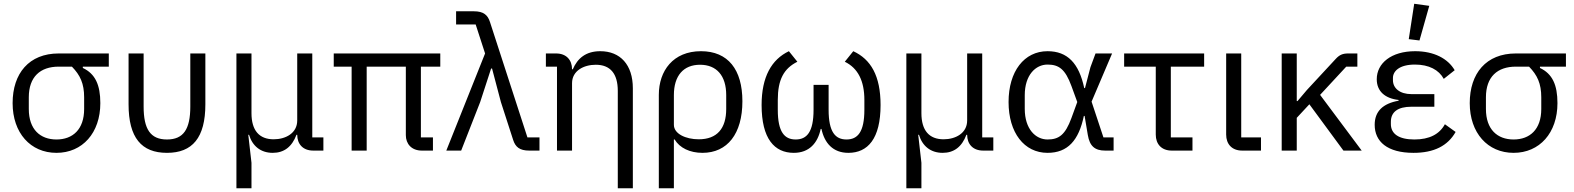

<svg xmlns="http://www.w3.org/2000/svg" viewBox="-20 -800 8364 1020"><path d="M558 -446V-516H292C134 -516 47 -410 47 -252C47 -94 142 12 280 12C418 12 513 -94 513 -252C513 -349 486 -408 420 -439V-446ZM362 -446C406 -401 427 -356 427 -283V-221C427 -112 366 -59 280 -59C194 -59 133 -112 133 -221V-283C133 -392 194 -446 292 -446Z M743 -516H663V-246C663 -68 732 12 867 12C1002 12 1071 -68 1071 -246V-516H991V-234C991 -114 955 -59 867 -59C779 -59 743 -114 743 -234Z M1316 200V65L1299 -84H1303C1321 -24 1365 12 1429 12C1489 12 1531 -20 1555 -84H1559C1559 -35 1589 0 1644 0H1698V-70H1639V-516H1559V-160C1559 -92 1497 -60 1434 -60C1357 -60 1316 -107 1316 -199V-516H1236V200Z M2216 -446H2319V-516H1753V-446H1848V0H1928V-446H2136V-82C2136 -36 2166 0 2221 0H2280V-70H2216Z M2557 -516 2351 0H2430L2531 -258L2589 -436H2594L2641 -258L2706 -57C2718 -19 2741 0 2791 0H2846V-70H2782L2583 -683C2571 -721 2548 -740 2498 -740H2403V-670H2507Z M3019 0V-358C3019 -424 3081 -456 3145 -456C3222 -456 3262 -409 3262 -317V200H3342V-331C3342 -456 3275 -528 3169 -528C3092 -528 3048 -490 3023 -432H3019C3019 -481 2989 -516 2934 -516H2880V-446H2939V0Z M3480 200H3560V-59H3564C3591 -14 3645 12 3712 12C3844 12 3924 -89 3924 -262C3924 -430 3848 -528 3704 -528C3556 -528 3480 -424 3480 -296ZM3692 -60C3623 -60 3560 -89 3560 -137V-295C3560 -398 3611 -456 3699 -456C3787 -456 3838 -398 3838 -295V-221C3838 -118 3790 -60 3692 -60Z M4382 -349H4302V-217C4302 -98 4266 -59 4207 -59C4148 -59 4112 -98 4112 -217V-269C4112 -377 4144 -436 4216 -472L4171 -528C4079 -484 4026 -392 4026 -242C4026 -63 4094 12 4197 12C4279 12 4324 -40 4340 -115H4344C4360 -40 4405 12 4487 12C4590 12 4658 -63 4658 -242C4658 -398 4606 -485 4513 -528L4468 -472C4538 -438 4572 -370 4572 -269V-217C4572 -98 4536 -59 4477 -59C4418 -59 4382 -98 4382 -217Z M4875 200V65L4858 -84H4862C4880 -24 4924 12 4988 12C5048 12 5090 -20 5114 -84H5118C5118 -35 5148 0 5203 0H5257V-70H5198V-516H5118V-160C5118 -92 5056 -60 4993 -60C4916 -60 4875 -107 4875 -199V-516H4795V200Z M5896 -70H5842L5779 -260L5888 -516H5800L5773 -443L5744 -332H5740C5712 -464 5651 -528 5545 -528C5421 -528 5338 -421 5338 -258C5338 -95 5421 12 5545 12C5653 12 5711 -55 5738 -184H5742L5759 -83C5769 -23 5797 0 5851 0H5896ZM5545 -59C5482 -59 5424 -114 5424 -222V-294C5424 -402 5482 -457 5545 -457C5605 -457 5639 -433 5672 -343L5703 -258L5672 -173C5639 -83 5605 -59 5545 -59Z M6315 0V-70H6200V-446H6377V-516H5952V-446H6120V-85C6120 -35 6150 0 6205 0Z M6679 -70H6574V-516H6494V-85C6494 -35 6524 0 6579 0H6679Z M7117 0H7214L6993 -296L7132 -446H7191V-516H7142C7114 -516 7096 -509 7076 -487L6923 -322L6873 -263H6869V-516H6789V0H6869V-174L6936 -246Z M7573 -769 7493 -780 7464 -592 7521 -585ZM7656 -140C7627 -87 7574 -59 7494 -59C7411 -59 7369 -89 7369 -141V-153C7369 -205 7406 -233 7478 -233H7600V-300H7478C7417 -300 7380 -331 7380 -374V-386C7380 -421 7413 -457 7497 -457C7571 -457 7624 -429 7650 -381L7708 -427C7672 -489 7598 -528 7498 -528C7371 -528 7294 -464 7294 -379C7294 -315 7338 -277 7410 -269V-265C7327 -250 7283 -209 7283 -137C7283 -48 7350 12 7489 12C7598 12 7671 -25 7713 -99Z M8299 -446V-516H8033C7875 -516 7788 -410 7788 -252C7788 -94 7883 12 8021 12C8159 12 8254 -94 8254 -252C8254 -349 8227 -408 8161 -439V-446ZM8103 -446C8147 -401 8168 -356 8168 -283V-221C8168 -112 8107 -59 8021 -59C7935 -59 7874 -112 7874 -221V-283C7874 -392 7935 -446 8033 -446Z"/></svg>

Font: LVC Sans
Style: Regular
Weight: 400
Designer: Mike Abbink, Paul van der Laan, Pieter van Rosmalen
Foundry: Bold Monday
Version: Version 3.0